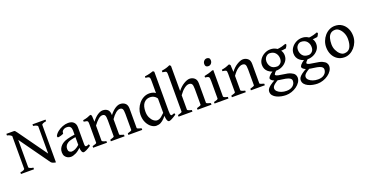

<svg xmlns="http://www.w3.org/2000/svg" viewBox="-35 -1577 5124 2669"><g transform="rotate(-20 2527.0 -243.0)"><path d="M601.6 -570.3Q567.9 -565.4 551.3 -556.6Q534.7 -547.9 534.7 -541V-15.1L475.1 -33.7V-541Q475.1 -546.4 460.7 -555.7Q446.3 -564.9 408.7 -570.3V-594.2H601.6ZM534.7 14.2Q506.3 10.7 489 2.2Q471.7 -6.3 464.4 -16.6L110.8 -512.2Q91.8 -539.6 69.3 -553Q46.9 -566.4 22.5 -570.3V-594.2H129.4Q143.6 -594.2 150.1 -588.1Q156.7 -582 174.3 -557.6L478 -133.3Q484.9 -124.5 498.3 -106.7Q511.7 -88.9 523.2 -74.2Q534.7 -59.6 534.7 -59.6ZM22.5 0V-23.9Q56.6 -28.3 72.8 -37.4Q88.9 -46.4 88.9 -52.7V-560.5L148.9 -575.7V-52.7Q148.9 -47.4 164.3 -38.3Q179.7 -29.3 215.3 -23.9V0Z M1058.6 -41.5Q1020 -14.6 990.5 -0.5Q960.9 13.7 947.3 13.7Q930.7 13.7 919.9 -10.5Q909.2 -34.7 909.2 -75.7V-322.3Q909.2 -353 894 -373.8Q878.9 -394.5 836.9 -393.6Q809.6 -393.1 786.9 -376.2Q764.2 -359.4 766.6 -331.5Q767.1 -327.1 755.9 -321.8Q744.6 -316.4 728.5 -311.5Q712.4 -306.6 698 -304Q683.6 -301.3 678.2 -302.7L670.9 -322.3Q685.1 -355 718.5 -382.3Q752 -409.7 794.7 -426.5Q837.4 -443.4 879.4 -443.4Q933.1 -443.4 960.9 -415.5Q988.8 -387.7 988.8 -339.8V-89.8Q988.8 -53.7 1006.8 -53.7Q1013.7 -53.7 1023.2 -55.9Q1032.7 -58.1 1050.8 -65.9ZM913.6 -223.6Q864.7 -215.8 837.2 -208Q809.6 -200.2 795.4 -191.9Q781.2 -183.6 771.5 -173.8Q759.8 -161.6 752.2 -146Q744.6 -130.4 744.6 -109.4Q744.6 -74.2 762.5 -63Q780.3 -51.8 792.5 -51.8Q817.9 -51.8 847.9 -65.7Q877.9 -79.6 913.6 -111.8L917.5 -72.8Q874.5 -26.4 831.8 -6.3Q789.1 13.7 758.3 13.7Q735.4 13.7 712.4 3.2Q689.5 -7.3 674.1 -29.8Q658.7 -52.2 658.7 -87.9Q658.7 -122.1 670.9 -145.3Q683.1 -168.5 699.7 -185.1Q714.8 -200.2 736.6 -213.4Q758.3 -226.6 799.6 -238.3Q840.8 -250 913.6 -260.7Z M1611.3 0V-23.4Q1644.5 -32.2 1658.4 -38.8Q1672.4 -45.4 1672.4 -51.8V-288.6Q1672.4 -345.2 1660.4 -363.3Q1648.4 -381.3 1621.6 -381.3Q1594.2 -381.3 1559.8 -353.5Q1525.4 -325.7 1492.2 -275.9V-51.8Q1492.2 -45.4 1505.6 -39.3Q1519 -33.2 1555.2 -23.4V0H1352.1V-23.4Q1385.3 -32.2 1398.9 -38.8Q1412.6 -45.4 1412.6 -51.8V-288.6Q1412.6 -345.2 1401.4 -363.3Q1390.1 -381.3 1362.8 -381.3Q1334.5 -381.3 1302.5 -354Q1270.5 -326.7 1232.9 -275.9V-51.8Q1232.9 -44.9 1249.3 -37.4Q1265.6 -29.8 1294.9 -23.4V0H1090.3V-23.4Q1120.6 -31.7 1137 -37.8Q1153.3 -43.9 1153.3 -51.8V-325.7Q1153.3 -350.1 1149.9 -361.6Q1146.5 -373 1133.3 -377.4Q1120.1 -381.8 1090.3 -385.3V-407.2Q1128.4 -413.1 1155.3 -422.1Q1182.1 -431.2 1209 -443.4L1226.1 -426.3L1231 -333.5Q1274.4 -390.6 1315.7 -417Q1356.9 -443.4 1389.6 -443.4Q1433.1 -443.4 1460.9 -420.7Q1488.8 -397.9 1490.2 -345.2L1490.7 -336.4Q1532.7 -390.6 1573.7 -417Q1614.7 -443.4 1648.4 -443.4Q1691.9 -443.4 1721.9 -418.2Q1752 -393.1 1752 -337.9V-51.8Q1752 -45.4 1766.1 -39.3Q1780.3 -33.2 1816.4 -23.4V0Z M2321.8 -42.5Q2279.8 -14.2 2252 -0.2Q2224.1 13.7 2211.4 13.7Q2191.9 13.7 2181.4 -19.5Q2170.9 -52.7 2170.9 -129.4V-585Q2170.9 -619.1 2167.7 -635Q2164.6 -650.9 2150.9 -656.5Q2137.2 -662.1 2105.5 -664.1V-686Q2146.5 -690.9 2179.2 -699.5Q2211.9 -708 2235.4 -715.8L2250.5 -701.2V-123Q2250.5 -90.3 2253.4 -76.2Q2256.3 -62 2261.2 -56.2Q2265.1 -51.3 2276.1 -53.2Q2287.1 -55.2 2314 -65.9ZM2204.6 -114.7Q2171.9 -74.2 2144.5 -45.4Q2117.2 -16.6 2088.4 -1.5Q2059.6 13.7 2022.5 13.7Q1986.8 13.7 1950.2 -12.5Q1913.6 -38.6 1889.2 -87.6Q1864.7 -136.7 1864.7 -205.1Q1864.7 -246.6 1880.6 -288.6Q1896.5 -330.6 1925.3 -365.7Q1954.1 -400.9 1993.9 -422.1Q2033.7 -443.4 2082 -443.4Q2109.4 -443.4 2137.5 -433.8Q2165.5 -424.3 2201.2 -389.2Q2201.2 -361.3 2195.1 -349.4Q2189 -337.4 2174.3 -328.6Q2159.2 -357.4 2131.6 -373.5Q2104 -389.6 2069.8 -389.6Q2015.1 -389.6 1979.7 -348.4Q1944.3 -307.1 1944.3 -222.2Q1944.3 -170.9 1962.4 -133.1Q1980.5 -95.2 2006.8 -74.5Q2033.2 -53.7 2058.6 -53.7Q2092.3 -53.7 2123.5 -79.8Q2154.8 -106 2187 -137.2Q2192.9 -134.3 2198 -126.2Q2203.1 -118.2 2204.6 -114.7Z M2634.8 0V-23.4Q2697.8 -40 2697.8 -51.8V-285.2Q2697.8 -341.3 2684.3 -359.1Q2670.9 -377 2641.1 -377Q2611.3 -377 2573 -348.4Q2534.7 -319.8 2496.1 -264.6V-51.8Q2496.1 -44.9 2512.9 -37.4Q2529.8 -29.8 2559.1 -23.4V0H2353.5V-23.4Q2383.8 -31.7 2400.1 -37.8Q2416.5 -43.9 2416.5 -51.8V-595.7Q2416.5 -621.6 2413.1 -633.1Q2409.7 -644.5 2396.5 -648.9Q2383.3 -653.3 2353.5 -656.7V-679.2Q2395.5 -686 2422.9 -694.1Q2450.2 -702.1 2478 -715.8L2496.1 -699.2V-328.1Q2539.1 -382.8 2589.8 -413.1Q2640.6 -443.4 2676.3 -443.4Q2715.8 -443.4 2746.6 -418.2Q2777.3 -393.1 2777.3 -337.9V-51.8Q2777.3 -45.4 2791 -39.3Q2804.7 -33.2 2840.8 -23.4V0Z M3043.5 -582.5Q3043.5 -555.2 3026.6 -536.4Q3009.8 -517.6 2983.9 -517.6Q2939 -517.6 2939 -563.5Q2939 -591.3 2956.5 -609.9Q2974.1 -628.4 2998 -628.4Q3019 -628.4 3031.2 -616.9Q3043.5 -605.5 3043.5 -582.5ZM2886.2 0V-23.4Q2949.2 -36.1 2949.2 -51.8V-306.6Q2949.2 -338.4 2946.5 -354.2Q2943.8 -370.1 2930.7 -376.2Q2917.5 -382.3 2886.2 -385.3V-407.2Q2918 -413.1 2951.2 -422.6Q2984.4 -432.1 3009.8 -443.4H3028.8V-51.8Q3028.8 -46.4 3043.7 -38.1Q3058.6 -29.8 3091.8 -23.4V0Z M3423.8 0V-23.4Q3486.8 -40 3486.8 -51.8V-286.6Q3486.8 -341.8 3474.4 -359.4Q3461.9 -377 3431.2 -377Q3404.8 -377 3367.2 -352.1Q3329.6 -327.1 3285.2 -264.6V-51.8Q3285.2 -44.9 3302 -37.4Q3318.8 -29.8 3348.1 -23.4V0H3142.6V-23.4Q3172.9 -31.7 3189.2 -37.8Q3205.6 -43.9 3205.6 -51.8V-325.7Q3205.6 -349.6 3202.6 -361.1Q3199.7 -372.6 3186.5 -377.2Q3173.3 -381.8 3142.6 -385.3V-407.2Q3176.8 -412.6 3205.3 -421.6Q3233.9 -430.7 3261.2 -443.4L3278.3 -426.3L3283.2 -324.2Q3326.7 -381.8 3378.2 -412.6Q3429.7 -443.4 3465.3 -443.4Q3504.9 -443.4 3535.6 -418.2Q3566.4 -393.1 3566.4 -337.9V-51.8Q3566.4 -45.4 3580.1 -39.3Q3593.8 -33.2 3629.9 -23.4V0Z M4096.2 53.7Q4096.2 90.3 4075.4 122.1Q4054.7 153.8 4020.5 178.2Q3986.3 202.6 3945.1 216.3Q3903.8 230 3862.3 230Q3829.6 230 3793.5 222.9Q3757.3 215.8 3726.1 200.9Q3694.8 186 3675.3 162.4Q3655.8 138.7 3655.8 105Q3655.8 87.9 3666 69.1Q3676.3 50.3 3706.8 26.4Q3737.3 2.4 3796.9 -28.3Q3796.9 -28.3 3806.6 -27.3Q3816.4 -26.4 3826.7 -23.2Q3836.9 -20 3837.9 -13.7Q3790.5 12.2 3768.8 30.8Q3747.1 49.3 3741.2 62.7Q3735.4 76.2 3735.4 86.9Q3735.4 111.3 3756.6 131.8Q3777.8 152.3 3812.7 164.6Q3847.7 176.8 3889.2 176.8Q3948.7 176.8 3983.2 147.5Q4017.6 118.2 4017.6 74.2Q4017.6 58.6 4006.8 45.7Q3996.1 32.7 3967.8 22.7Q3939.5 12.7 3885.7 6.3Q3795.9 -4.4 3759.8 -24.7Q3723.6 -44.9 3723.6 -66.9Q3723.6 -76.2 3740 -97.7Q3756.3 -119.1 3809.6 -153.8L3879.4 -161.6Q3838.9 -133.8 3824.7 -115Q3810.5 -96.2 3810.5 -92.3Q3810.5 -85.4 3819.1 -78.9Q3827.6 -72.3 3852.1 -66.4Q3876.5 -60.5 3923.8 -54.7Q3992.2 -46.9 4029.5 -30.3Q4066.9 -13.7 4081.5 7.8Q4096.2 29.3 4096.2 53.7ZM4105 -428.7Q4100.1 -416.5 4094.2 -404.3Q4088.4 -392.1 4078.6 -380.9Q4054.2 -376.5 4028.3 -374.3Q4002.4 -372.1 3963.4 -373L3942.9 -410.6Q3999.5 -414.1 4036.6 -424.8Q4073.7 -435.5 4094.7 -443.4ZM4032.2 -295.9Q4032.2 -248.5 4005.6 -212.6Q3979 -176.8 3937 -156.5Q3895 -136.2 3848.6 -136.2Q3779.8 -136.2 3733.9 -175Q3688 -213.9 3688 -277.8Q3688 -323.2 3714.1 -360.8Q3740.2 -398.4 3782.2 -420.9Q3824.2 -443.4 3870.6 -443.4Q3916.5 -443.4 3953.1 -423.1Q3989.7 -402.8 4011 -369.4Q4032.2 -335.9 4032.2 -295.9ZM3957 -277.3Q3957 -325.7 3927.2 -360.6Q3897.5 -395.5 3839.8 -395.5Q3824.7 -395.5 3806.9 -385.3Q3789.1 -375 3776.1 -354.7Q3763.2 -334.5 3763.2 -304.2Q3763.2 -255.9 3791.5 -221.2Q3819.8 -186.5 3879.9 -186.5Q3907.2 -186.5 3932.1 -209.5Q3957 -232.4 3957 -277.3Z M4562.5 53.7Q4562.5 90.3 4541.7 122.1Q4521 153.8 4486.8 178.2Q4452.6 202.6 4411.4 216.3Q4370.1 230 4328.6 230Q4295.9 230 4259.8 222.9Q4223.6 215.8 4192.4 200.9Q4161.1 186 4141.6 162.4Q4122.1 138.7 4122.1 105Q4122.1 87.9 4132.3 69.1Q4142.6 50.3 4173.1 26.4Q4203.6 2.4 4263.2 -28.3Q4263.2 -28.3 4272.9 -27.3Q4282.7 -26.4 4293 -23.2Q4303.2 -20 4304.2 -13.7Q4256.8 12.2 4235.1 30.8Q4213.4 49.3 4207.5 62.7Q4201.7 76.2 4201.7 86.9Q4201.7 111.3 4222.9 131.8Q4244.1 152.3 4279.1 164.6Q4314 176.8 4355.5 176.8Q4415 176.8 4449.5 147.5Q4483.9 118.2 4483.9 74.2Q4483.9 58.6 4473.1 45.7Q4462.4 32.7 4434.1 22.7Q4405.8 12.7 4352.1 6.3Q4262.2 -4.4 4226.1 -24.7Q4189.9 -44.9 4189.9 -66.9Q4189.9 -76.2 4206.3 -97.7Q4222.7 -119.1 4275.9 -153.8L4345.7 -161.6Q4305.2 -133.8 4291 -115Q4276.9 -96.2 4276.9 -92.3Q4276.9 -85.4 4285.4 -78.9Q4293.9 -72.3 4318.4 -66.4Q4342.8 -60.5 4390.1 -54.7Q4458.5 -46.9 4495.8 -30.3Q4533.2 -13.7 4547.9 7.8Q4562.5 29.3 4562.5 53.7ZM4571.3 -428.7Q4566.4 -416.5 4560.5 -404.3Q4554.7 -392.1 4544.9 -380.9Q4520.5 -376.5 4494.6 -374.3Q4468.8 -372.1 4429.7 -373L4409.2 -410.6Q4465.8 -414.1 4502.9 -424.8Q4540 -435.5 4561 -443.4ZM4498.5 -295.9Q4498.5 -248.5 4471.9 -212.6Q4445.3 -176.8 4403.3 -156.5Q4361.3 -136.2 4314.9 -136.2Q4246.1 -136.2 4200.2 -175Q4154.3 -213.9 4154.3 -277.8Q4154.3 -323.2 4180.4 -360.8Q4206.5 -398.4 4248.5 -420.9Q4290.5 -443.4 4336.9 -443.4Q4382.8 -443.4 4419.4 -423.1Q4456.1 -402.8 4477.3 -369.4Q4498.5 -335.9 4498.5 -295.9ZM4423.3 -277.3Q4423.3 -325.7 4393.6 -360.6Q4363.8 -395.5 4306.2 -395.5Q4291 -395.5 4273.2 -385.3Q4255.4 -375 4242.4 -354.7Q4229.5 -334.5 4229.5 -304.2Q4229.5 -255.9 4257.8 -221.2Q4286.1 -186.5 4346.2 -186.5Q4373.5 -186.5 4398.4 -209.5Q4423.3 -232.4 4423.3 -277.3Z M5018.6 -224.1Q5018.6 -178.2 5001.7 -135.5Q4984.9 -92.8 4955.3 -59.1Q4925.8 -25.4 4887.5 -5.9Q4849.1 13.7 4806.2 13.7Q4747.6 13.7 4703.6 -14.9Q4659.7 -43.5 4635.5 -93Q4611.3 -142.6 4611.3 -205.1Q4611.3 -251 4627.7 -293.7Q4644 -336.4 4673.1 -370.1Q4702.1 -403.8 4741 -423.6Q4779.8 -443.4 4824.2 -443.4Q4883.3 -443.4 4926.8 -414.8Q4970.2 -386.2 4994.4 -336.7Q5018.6 -287.1 5018.6 -224.1ZM4936 -208.5Q4936 -257.3 4917.7 -298.6Q4899.4 -339.8 4870.8 -365.2Q4842.3 -390.6 4811 -390.6Q4767.1 -390.6 4741.5 -367.9Q4715.8 -345.2 4705.1 -306.2Q4694.3 -267.1 4694.3 -218.3Q4694.3 -169.9 4713.9 -128.9Q4733.4 -87.9 4762.2 -63.2Q4791 -38.6 4819.3 -38.6Q4881.3 -38.6 4908.7 -84.5Q4936 -130.4 4936 -208.5Z"/></g></svg>

Font: Namdhinggo
Style: Regular
Weight: 400
Designer: Victor Gaultney
Foundry: SIL International
Version: Version 3.001